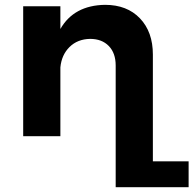

<svg xmlns="http://www.w3.org/2000/svg" viewBox="-20 -564 801 795"><path d="M761 104V211H459V-293Q459 -344 430.5 -373.5Q402 -403 353 -403Q301 -402 268 -369.5Q235 -337 230 -285V0H76V-538H230V-444Q286 -542 415 -544Q506 -544 559.5 -488Q613 -432 613 -338V104Z"/></svg>

Font: Montserrat arm2 SemiBold
Style: Regular
Weight: 600
Designer: Julieta Ulanovsky
Foundry: Julieta Ulanovsky
Version: Version 6.000